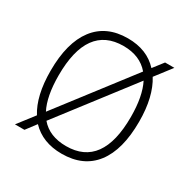

<svg xmlns="http://www.w3.org/2000/svg" viewBox="-131 -674 797 806"><g transform="rotate(30 267.5 -270.5)"><path d="M97 -79Q53 -149 53 -270Q53 -406 108 -478Q163 -550 267 -550Q360 -550 414 -491L452 -540H497L437 -462Q459 -427 470.5 -379Q482 -331 482 -270Q482 -134 427 -62.5Q372 9 267 9Q174 9 119 -49L82 0H36ZM92 -270Q92 -169 122 -111L391 -461Q347 -513 267 -513Q92 -513 92 -270ZM267 -28Q442 -28 442 -270Q442 -370 412 -429L143 -79Q186 -28 267 -28Z"/></g></svg>

Font: Encode Sans Narrow
Style: Thin
Weight: 250
Designer: Pablo Impallari, Andres Torresi
Foundry: Pablo Impallari, Andres Torresi
Version: Version 1.000; ttfautohint (v1.00) -l 8 -r 50 -G 200 -x 14 -